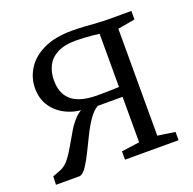

<svg xmlns="http://www.w3.org/2000/svg" viewBox="-102 -647 753 750"><g transform="rotate(-20 274.5 -272.0)"><path d="M7.5 0 9 -34.5 41.5 -47Q62.5 -55 79 -76Q95.5 -97 110.5 -123.8Q125.5 -150.5 141.5 -177.2Q157.5 -204 177.2 -223.8Q197 -243.5 223 -249.5L226 -239Q181.5 -238 143.5 -254.8Q105.5 -271.5 82.5 -304Q59.5 -336.5 59.5 -382Q59.5 -424.5 82.8 -461.8Q106 -499 153.2 -521.8Q200.5 -544.5 272 -544.5Q295 -544.5 322.5 -542.8Q350 -541 375.8 -539.2Q401.5 -537.5 418.5 -537.5H516.5V-502L445 -489.5V-45L517 -34.5V0H294.5V-34.5L369.5 -45V-234H266.5Q247 -223 229.2 -197.5Q211.5 -172 195.8 -140Q180 -108 165 -77.5Q150 -47 135.8 -25.5Q121.5 -4 107.5 0ZM277.5 -273Q291.5 -273 309.2 -273.2Q327 -273.5 343.8 -274Q360.5 -274.5 369.5 -275V-496Q359.5 -497.5 342.2 -499.2Q325 -501 306 -502Q287 -503 272.5 -503Q225.5 -503 196 -487.8Q166.5 -472.5 153 -446Q139.5 -419.5 139.5 -386Q139.5 -346 156.2 -320.8Q173 -295.5 204 -284.2Q235 -273 277.5 -273Z"/></g></svg>

Font: Merriweather 60pt Light
Style: Regular
Weight: 300
Version: Version 2.100